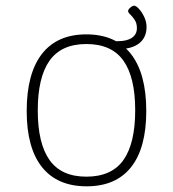

<svg xmlns="http://www.w3.org/2000/svg" viewBox="-20 -650 609 676"><path d="M285 6Q182 6 128 -61.5Q74 -129 74 -259Q74 -391 127.5 -460Q181 -529 284 -529Q387 -529 441 -460Q495 -391 495 -259Q495 -129 441.5 -61.5Q388 6 285 6ZM284 -28Q373 -28 414.5 -86.5Q456 -145 456 -262Q456 -378 414.5 -436.5Q373 -495 284 -495Q196 -495 154.5 -436.5Q113 -378 113 -261Q113 -145 154.5 -86.5Q196 -28 284 -28ZM395 -477 376 -505H395Q427 -505 444.5 -517Q462 -529 462 -551Q462 -568 454.5 -579.5Q447 -591 439 -598.5Q431 -606 431 -611Q431 -615 434.5 -619Q438 -623 443 -626.5Q448 -630 452 -630Q459 -630 469.5 -618.5Q480 -607 488 -590Q496 -573 496 -555Q496 -518 470 -497.5Q444 -477 395 -477Z"/></svg>

Font: Asap Thin
Style: Regular
Weight: 250
Designer: Pablo Cosgaya
Foundry: Omnibus-Type
Version: Version 3.001